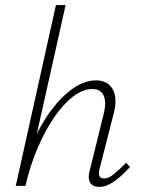

<svg xmlns="http://www.w3.org/2000/svg" viewBox="-20 -731 559 755"><path d="M42 0 200 -711H238L79 0ZM370 4Q354 4 343.5 -3Q333 -10 330 -24.5Q327 -39 333 -61L388 -284Q399 -327 388 -354Q377 -381 343 -381Q306 -381 267 -351Q228 -321 192.5 -269Q157 -217 127.5 -148Q98 -79 80 0H51Q74 -91 107.5 -167.5Q141 -244 182.5 -299Q224 -354 269 -384.5Q314 -415 358 -415Q388 -415 407 -399.5Q426 -384 432 -356Q438 -328 428 -288L372 -69Q367 -51 370.5 -40Q374 -29 389 -29Q407 -29 428 -46.5Q449 -64 476 -91L491 -74Q458 -38 428 -17Q398 4 370 4Z"/></svg>

Font: Ysabeau Office ExtraLight
Style: Italic
Weight: 250
Italic angle: -12°
Designer: Christian Thalmann (Catharsis Fonts)
Version: Version 2.001;gftools[0.9.30]; featfreeze: tnum,lnum,ss02